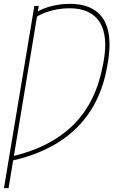

<svg xmlns="http://www.w3.org/2000/svg" viewBox="-71 -757 579 981"><path d="M127 -726.6 -27.3 204.1H-50.8L104.5 -726.6ZM-20.5 66.4 -16.6 43.9Q85.4 20.5 164.8 -20Q244.1 -60.5 302.2 -117.7Q360.4 -174.8 397.9 -249.8Q435.5 -324.7 453.1 -417L457 -435.5Q470.2 -504.9 465.3 -557.1Q460.4 -609.4 438.2 -644.3Q416 -679.2 377.2 -697Q338.4 -714.8 283.2 -714.8Q252.4 -714.8 222.2 -709.5Q191.9 -704.1 164.1 -694.1Q136.2 -684.1 112.3 -668.9L105.5 -689.5Q143.1 -712.9 189.5 -725.1Q235.8 -737.3 285.2 -737.3Q365.7 -737.3 414.8 -703.6Q463.9 -669.9 480.5 -602.5Q497.1 -535.2 479.5 -433.6L476.6 -418Q459.5 -319.8 419.7 -240.5Q379.9 -161.1 317.6 -100.6Q255.4 -40 170.7 1.7Q85.9 43.5 -20.5 66.4Z"/></svg>

Font: Inter Thin
Style: Italic
Weight: 250
Italic angle: -9.3988°
Designer: Rasmus Andersson
Foundry: rsms
Version: Version 4.001;git-66647c0bb